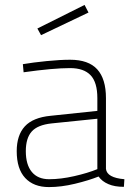

<svg xmlns="http://www.w3.org/2000/svg" viewBox="-20 -752 535 781"><path d="M48 -137Q48 -202 81 -238Q114 -274 186 -281L376 -301V-353Q376 -417 348.5 -446Q321 -475 265 -475Q197 -475 76 -458L73 -491Q114 -498 169.5 -503.5Q225 -509 265 -509Q340 -509 375.5 -470Q411 -431 411 -353V-65Q415 -29 486 -23L484 8Q446 8 421 -3Q395 -14 381 -34Q341 -18 285 -4.5Q229 9 179 9Q117 9 82.5 -28Q48 -65 48 -137ZM376 -64V-269L190 -250Q133 -244 109 -217Q85 -190 85 -137Q85 -82 109.5 -52.5Q134 -23 180 -23Q227 -23 282 -35.5Q337 -48 376 -64ZM132 -636 324 -732 340 -701 147 -609Z"/></svg>

Font: Cairo ExtraLight
Style: Regular
Weight: 275
Designer: Mohamed Gaber, Accademia di Belle Arti di Urbino and others
Foundry: Kief Type Foundry, Accademia di Belle Arti di Urbino and others
Version: Version 3.011